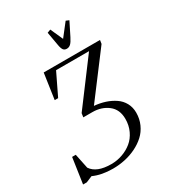

<svg xmlns="http://www.w3.org/2000/svg" viewBox="-214 -1027 1047 1155"><g transform="rotate(-30 309.0 -449.0)"><path d="M22.9 0 48.8 -176.8H74.2L95.2 -75.2Q131.3 -21 231.9 -21Q272.5 -21 309.8 -34.2Q347.2 -47.4 376.5 -71.3Q405.8 -95.2 423.3 -132.6Q440.9 -169.9 440.9 -214.8Q440.9 -280.3 396.5 -314.7Q352.1 -349.1 289.1 -349.1H226.1L230 -376L455.1 -676.8H226.1L152.8 -524.9H128.9L154.8 -702.1H545.9L542 -676.8L315.9 -377Q356.4 -373.5 391.4 -362.1Q426.3 -350.6 454.8 -331.3Q483.4 -312 499.8 -282Q516.1 -252 516.1 -214.8Q516.1 -171.9 499.5 -135Q482.9 -98.1 454.8 -72.3Q426.8 -46.4 389.4 -28.1Q352.1 -9.8 310.8 -1Q269.5 7.8 227.1 7.8Q148.9 7.8 91.8 -18.1L48.8 0ZM294.9 -897 317.9 -905.8 356.9 -818.8 424.8 -905.8 445.8 -897 399.9 -805.2Q386.2 -777.8 374.5 -766.8Q362.8 -755.9 347.2 -755.9Q331.5 -755.9 323.5 -766.8Q315.4 -777.8 311 -805.2Z"/></g></svg>

Font: Dihjauti
Style: Italic
Weight: 400
Italic angle: -9°
Designer: T. Christopher White
Version: Version 3.0.0